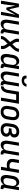

<svg xmlns="http://www.w3.org/2000/svg" viewBox="2350 -3142 788 5553"><g transform="rotate(90 2743.5 -366.0)"><path d="M-13 0 73 -520H172L233 -239L388 -520H487L401 0H310L327 -104Q334 -144 342 -183.5Q350 -223 359 -262.5Q368 -302 378 -341.5Q388 -381 396 -421L252 -156H188L130 -421Q126 -381 123 -341.5Q120 -302 116 -262.5Q112 -223 107 -183.5Q102 -144 95 -104L78 0Z M657 8Q631 8 608 -1Q585 -10 569.5 -28Q554 -46 546.5 -69.5Q539 -93 536.5 -118Q534 -143 536 -169Q538 -195 542 -221L592 -520H683L631 -207Q628 -192 627 -176Q626 -160 628 -145Q630 -130 635.5 -116Q641 -102 651 -91.5Q661 -81 676 -76.5Q691 -72 707 -72Q727 -72 748 -80Q769 -88 785 -104Q801 -120 809 -140.5Q817 -161 821 -182L877 -520H968L898 -98Q897 -93 897.5 -88Q898 -83 901.5 -79Q905 -75 910 -73.5Q915 -72 920 -72H936L935 8H906Q886 8 867 3.5Q848 -1 833.5 -12.5Q819 -24 811.5 -42Q804 -60 805 -80Q794 -60 777.5 -43Q761 -26 741.5 -14.5Q722 -3 700 2.5Q678 8 657 8Z M1006 0 1010 -26Q1013 -47 1022.5 -68Q1032 -89 1044.5 -108.5Q1057 -128 1071 -146Q1085 -164 1102 -181L1183 -265L1131 -345Q1121 -362 1111.5 -379Q1102 -396 1095.5 -414.5Q1089 -433 1086.5 -453Q1084 -473 1087 -494L1092 -520H1183L1178 -494Q1176 -479 1177.5 -465Q1179 -451 1183.5 -437.5Q1188 -424 1194 -412Q1200 -400 1207 -388L1244 -329L1308 -394Q1309 -397 1311.5 -399Q1314 -401 1317 -404Q1326 -414 1335.5 -424Q1345 -434 1352 -445.5Q1359 -457 1364.5 -469Q1370 -481 1372 -494L1377 -520H1468L1463 -494Q1460 -473 1450.5 -452Q1441 -431 1429 -411.5Q1417 -392 1403 -374Q1389 -356 1372 -339L1291 -255L1343 -175Q1353 -158 1362 -141Q1371 -124 1377.5 -105.5Q1384 -87 1386.5 -67Q1389 -47 1386 -26L1382 0H1291L1295 -26Q1298 -41 1296 -55Q1294 -69 1290 -82.5Q1286 -96 1280 -108Q1274 -120 1267 -132L1229 -191L1166 -126Q1164 -123 1161.5 -121Q1159 -119 1157 -116Q1147 -106 1138 -96Q1129 -86 1121.5 -74.5Q1114 -63 1108.5 -51Q1103 -39 1101 -26L1097 0Z M1652 8Q1626 8 1602.5 -0.5Q1579 -9 1563 -27Q1547 -45 1539.5 -68.5Q1532 -92 1529 -117.5Q1526 -143 1528 -169Q1530 -195 1534 -221L1554 -341Q1558 -363 1564.5 -386Q1571 -409 1582 -430Q1593 -451 1609.5 -470Q1626 -489 1646.5 -502.5Q1667 -516 1690.5 -522Q1714 -528 1737 -528Q1760 -528 1782.5 -521.5Q1805 -515 1821 -499.5Q1837 -484 1846.5 -464Q1856 -444 1860 -421L1877 -520H1968L1898 -98Q1897 -93 1897.5 -88Q1898 -83 1901.5 -79Q1905 -75 1910 -73.5Q1915 -72 1920 -72H1936L1935 8H1906Q1886 8 1867 3.5Q1848 -1 1833 -12.5Q1818 -24 1811 -42.5Q1804 -61 1805 -81Q1793 -61 1776.5 -43.5Q1760 -26 1739.5 -14.5Q1719 -3 1696.5 2.5Q1674 8 1652 8ZM1701 -72Q1723 -72 1744.5 -79.5Q1766 -87 1782.5 -103Q1799 -119 1808 -140Q1817 -161 1821 -182L1841 -302Q1844 -319 1845 -336Q1846 -353 1843.5 -369Q1841 -385 1835.5 -400Q1830 -415 1819 -426.5Q1808 -438 1793 -443Q1778 -448 1761 -448Q1739 -448 1716.5 -438.5Q1694 -429 1678.5 -411Q1663 -393 1654.5 -371Q1646 -349 1643 -327L1623 -207Q1620 -192 1619 -176Q1618 -160 1620.5 -144.5Q1623 -129 1628.5 -115Q1634 -101 1644.5 -91Q1655 -81 1670 -76.5Q1685 -72 1701 -72Z M2157 8Q2131 8 2108 -1Q2085 -10 2069.5 -28Q2054 -46 2046.5 -69.5Q2039 -93 2036.5 -118Q2034 -143 2036 -169Q2038 -195 2042 -221L2092 -520H2183L2131 -207Q2128 -192 2127 -176Q2126 -160 2128 -145Q2130 -130 2135.5 -116Q2141 -102 2151 -91.5Q2161 -81 2176 -76.5Q2191 -72 2207 -72Q2227 -72 2248 -80Q2269 -88 2285 -104Q2301 -120 2309 -140.5Q2317 -161 2321 -182L2377 -520H2468L2398 -98Q2397 -93 2397.5 -88Q2398 -83 2401.5 -79Q2405 -75 2410 -73.5Q2415 -72 2420 -72H2436L2435 8H2406Q2386 8 2367 3.5Q2348 -1 2333.5 -12.5Q2319 -24 2311.5 -42Q2304 -60 2305 -80Q2294 -60 2277.5 -43Q2261 -26 2241.5 -14.5Q2222 -3 2200 2.5Q2178 8 2157 8ZM2293 -600Q2273 -600 2253.5 -603Q2234 -606 2216.5 -613.5Q2199 -621 2185 -633.5Q2171 -646 2163 -663Q2155 -680 2154 -700Q2153 -720 2156 -740H2236Q2234 -725 2237 -710.5Q2240 -696 2250.5 -687Q2261 -678 2275.5 -674Q2290 -670 2305 -670Q2320 -670 2335.5 -674Q2351 -678 2364.5 -687Q2378 -696 2386 -710.5Q2394 -725 2396 -740H2476Q2473 -720 2465 -700Q2457 -680 2444 -663Q2431 -646 2413 -633.5Q2395 -621 2374.5 -613.5Q2354 -606 2333.5 -603Q2313 -600 2293 -600Z M2460 0 2473 -80Q2487 -80 2501.5 -86Q2516 -92 2527 -104Q2538 -116 2545.5 -130Q2553 -144 2557.5 -158.5Q2562 -173 2564.5 -187.5Q2567 -202 2570 -217L2620 -520H2968L2882 0H2791L2864 -440H2698L2665 -246Q2662 -225 2658 -203.5Q2654 -182 2648.5 -160.5Q2643 -139 2634.5 -118Q2626 -97 2613 -77.5Q2600 -58 2583 -41.5Q2566 -25 2545.5 -15Q2525 -5 2503 -2.5Q2481 0 2460 0Z M3204 8Q3175 8 3147 2Q3119 -4 3096 -19Q3073 -34 3058 -56.5Q3043 -79 3036 -106Q3029 -133 3029 -162Q3029 -191 3034 -221L3054 -341Q3058 -365 3066.5 -390Q3075 -415 3089.5 -437.5Q3104 -460 3124.5 -478Q3145 -496 3169 -507.5Q3193 -519 3218.5 -523.5Q3244 -528 3269 -528Q3298 -528 3326 -522Q3354 -516 3377 -501Q3400 -486 3415.5 -463.5Q3431 -441 3438 -414Q3445 -387 3444.5 -358Q3444 -329 3439 -299L3419 -179Q3415 -155 3406.5 -130Q3398 -105 3384 -82.5Q3370 -60 3349.5 -42Q3329 -24 3305 -12.5Q3281 -1 3255 3.5Q3229 8 3204 8ZM3206 -72Q3229 -72 3251.5 -80.5Q3274 -89 3291 -107Q3308 -125 3317.5 -147.5Q3327 -170 3331 -193L3351 -313Q3353 -329 3353.5 -345Q3354 -361 3352 -376.5Q3350 -392 3343.5 -406Q3337 -420 3326 -430Q3315 -440 3299.5 -444Q3284 -448 3268 -448Q3245 -448 3222 -439.5Q3199 -431 3182 -413Q3165 -395 3156 -372.5Q3147 -350 3143 -327L3123 -207Q3120 -191 3119.5 -175Q3119 -159 3121.5 -143.5Q3124 -128 3130 -114Q3136 -100 3147.5 -90Q3159 -80 3174.5 -76Q3190 -72 3206 -72Z M3713 8Q3683 8 3654.5 3Q3626 -2 3602 -16.5Q3578 -31 3561 -53.5Q3544 -76 3536.5 -103.5Q3529 -131 3529 -161Q3529 -191 3534 -221L3554 -341Q3558 -366 3567 -391Q3576 -416 3591 -438.5Q3606 -461 3627.5 -479Q3649 -497 3673.5 -508.5Q3698 -520 3724 -524Q3750 -528 3775 -528Q3799 -528 3822.5 -524.5Q3846 -521 3867 -512Q3888 -503 3904.5 -488Q3921 -473 3930.5 -453Q3940 -433 3943 -409.5Q3946 -386 3942 -363Q3939 -346 3932.5 -330Q3926 -314 3914 -301.5Q3902 -289 3886.5 -280.5Q3871 -272 3855 -266Q3873 -257 3887.5 -243Q3902 -229 3911 -211Q3920 -193 3921.5 -171.5Q3923 -150 3919 -129Q3915 -107 3905.5 -86Q3896 -65 3879.5 -48.5Q3863 -32 3842.5 -21Q3822 -10 3800.5 -3.5Q3779 3 3757 5.5Q3735 8 3713 8ZM3715 -72Q3727 -72 3739 -73.5Q3751 -75 3762.5 -78Q3774 -81 3786 -86.5Q3798 -92 3807.5 -100Q3817 -108 3822.5 -119.5Q3828 -131 3830 -143Q3834 -163 3827.5 -181Q3821 -199 3805.5 -210Q3790 -221 3770.5 -224.5Q3751 -228 3731 -228H3675L3689 -308H3745Q3756 -308 3767 -309Q3778 -310 3789 -313Q3800 -316 3811 -320.5Q3822 -325 3831 -333Q3840 -341 3845.5 -351.5Q3851 -362 3852 -373Q3855 -390 3850.5 -405.5Q3846 -421 3835 -431Q3824 -441 3808 -444.5Q3792 -448 3775 -448Q3760 -448 3744 -445Q3728 -442 3712.5 -434.5Q3697 -427 3684.5 -415Q3672 -403 3664 -388.5Q3656 -374 3650.5 -358.5Q3645 -343 3643 -327L3623 -207Q3620 -191 3619.5 -174Q3619 -157 3622 -141Q3625 -125 3633 -111.5Q3641 -98 3653.5 -88.5Q3666 -79 3682 -75.5Q3698 -72 3715 -72Z M4157 8Q4131 8 4108 -1Q4085 -10 4069.5 -28Q4054 -46 4046.5 -69.5Q4039 -93 4036.5 -118Q4034 -143 4036 -169Q4038 -195 4042 -221L4092 -520H4183L4131 -207Q4128 -192 4127 -176Q4126 -160 4128 -145Q4130 -130 4135.5 -116Q4141 -102 4151 -91.5Q4161 -81 4176 -76.5Q4191 -72 4207 -72Q4227 -72 4248 -80Q4269 -88 4285 -104Q4301 -120 4309 -140.5Q4317 -161 4321 -182L4377 -520H4468L4398 -98Q4397 -93 4397.5 -88Q4398 -83 4401.5 -79Q4405 -75 4410 -73.5Q4415 -72 4420 -72H4436L4435 8H4406Q4386 8 4367 3.5Q4348 -1 4333.5 -12.5Q4319 -24 4311.5 -42Q4304 -60 4305 -80Q4294 -60 4277.5 -43Q4261 -26 4241.5 -14.5Q4222 -3 4200 2.5Q4178 8 4157 8Z M4791 0 4820 -179Q4799 -174 4777 -171Q4755 -168 4733 -168Q4705 -168 4678 -174Q4651 -180 4628.5 -193.5Q4606 -207 4590 -228Q4574 -249 4568 -275Q4562 -301 4563.5 -329Q4565 -357 4569 -385L4592 -520H4683L4658 -372Q4655 -355 4654 -338.5Q4653 -322 4657.5 -307Q4662 -292 4672 -280Q4682 -268 4695.5 -260.5Q4709 -253 4725 -250Q4741 -247 4758 -247Q4777 -247 4796 -250Q4815 -253 4833 -258L4877 -520H4968L4882 0Z M5152 8Q5126 8 5102.5 -0.5Q5079 -9 5063 -27Q5047 -45 5039.5 -68.5Q5032 -92 5029 -117.5Q5026 -143 5028 -169Q5030 -195 5034 -221L5054 -341Q5058 -363 5064.5 -386Q5071 -409 5082 -430Q5093 -451 5109.5 -470Q5126 -489 5146.5 -502.5Q5167 -516 5190.5 -522Q5214 -528 5237 -528Q5260 -528 5282.5 -521.5Q5305 -515 5321 -499.5Q5337 -484 5346.5 -464Q5356 -444 5360 -421L5377 -520H5468L5398 -98Q5397 -93 5397.5 -88Q5398 -83 5401.5 -79Q5405 -75 5410 -73.5Q5415 -72 5420 -72H5436L5435 8H5406Q5386 8 5367 3.5Q5348 -1 5333 -12.5Q5318 -24 5311 -42.5Q5304 -61 5305 -81Q5293 -61 5276.5 -43.5Q5260 -26 5239.5 -14.5Q5219 -3 5196.5 2.5Q5174 8 5152 8ZM5201 -72Q5223 -72 5244.5 -79.5Q5266 -87 5282.5 -103Q5299 -119 5308 -140Q5317 -161 5321 -182L5341 -302Q5344 -319 5345 -336Q5346 -353 5343.5 -369Q5341 -385 5335.5 -400Q5330 -415 5319 -426.5Q5308 -438 5293 -443Q5278 -448 5261 -448Q5239 -448 5216.5 -438.5Q5194 -429 5178.5 -411Q5163 -393 5154.5 -371Q5146 -349 5143 -327L5123 -207Q5120 -192 5119 -176Q5118 -160 5120.5 -144.5Q5123 -129 5128.5 -115Q5134 -101 5144.5 -91Q5155 -81 5170 -76.5Q5185 -72 5201 -72Z"/></g></svg>

Font: Iosevka Curly Medium
Style: Italic
Weight: 500
Italic angle: -9°
Monospace: yes
Designer: Belleve Invis
Foundry: Belleve Invis
Version: Version 22.1.2; ttfautohint (v1.8.4)